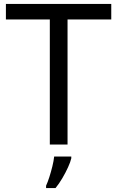

<svg xmlns="http://www.w3.org/2000/svg" viewBox="-20 -734 596 975"><path d="M323 0H233V-635H10V-714H545V-635H323ZM342 70Q338 88 325.5 115.5Q313 143 296.5 171Q280 199 262 221H214V209Q222 192 230.5 165.5Q239 139 246 110.5Q253 82 255 61H342Z"/></svg>

Font: Noto Sans Khudawadi
Style: Regular
Weight: 400
Designer: Monotype Design Team
Foundry: Monotype Imaging Inc.
Version: Version 2.003; ttfautohint (v1.8.4.7-5d5b)